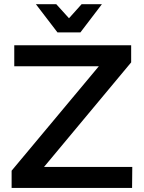

<svg xmlns="http://www.w3.org/2000/svg" viewBox="-20 -922 706 942"><path d="M628 0H37V-84.5L465 -597H50V-700H623.5V-616L196 -103H629ZM374.5 -763H262L156 -901.5H256L318.5 -832.5L380.5 -901.5H480Z"/></svg>

Font: Argentum Novus Medium
Style: Regular
Weight: 500
Designer: Julieta Ulanovsky (font) & Cristiano Sobral (main changes)
Foundry: Julieta Ulanovsky (font) & Cristiano Sobral (main changes)
Version: Version 3.00;November 27, 2020;FontCreator 13.0.0.2655 64-bi